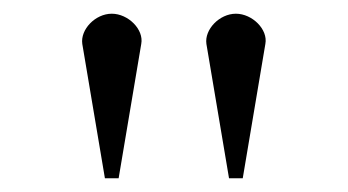

<svg xmlns="http://www.w3.org/2000/svg" viewBox="-20 -702 508 280"><path d="M367 -638C371 -659 348 -682 324 -682C300 -682 278 -659 281 -638L314 -442H334ZM186 -638C190 -659 167 -682 143 -682C119 -682 97 -659 100 -638L133 -442H153Z"/></svg>

Font: GFS Philostratos
Style: Regular
Weight: 400
Designer: George D. Matthiopoulos
Foundry: George D. Matthiopoulos
Version: Version 1.000